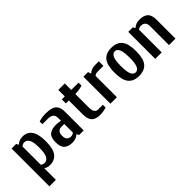

<svg xmlns="http://www.w3.org/2000/svg" viewBox="76 -1462 2514 2514"><g transform="rotate(-45 1332.5 -205.0)"><path d="M65 -500H150L165 -470H170Q212 -510 280 -510Q360 -510 405 -448Q450 -386 450 -250Q450 -113 403.5 -51.5Q357 10 270 10Q220 10 185 -15V200H65ZM330 -250Q330 -355 306 -397.5Q282 -440 240 -440Q223 -440 211.5 -435Q200 -430 185 -420V-80Q193 -72 208 -66Q223 -60 240 -60Q282 -60 306 -102.5Q330 -145 330 -250Z M530 -150Q530 -241 573 -275.5Q616 -310 695 -310Q730 -310 780 -300V-340Q780 -397 754 -418.5Q728 -440 675 -440H575V-490Q599 -498 633 -504Q667 -510 695 -510Q767 -510 811 -496Q855 -482 877.5 -445Q900 -408 900 -340V0H815L800 -30H795Q753 10 685 10Q613 10 571.5 -25Q530 -60 530 -150ZM780 -80V-240H725Q694 -240 672 -219Q650 -198 650 -150Q650 -102 672 -81Q694 -60 725 -60Q743 -60 757.5 -66Q772 -72 780 -80Z M1040 -160V-415H985V-490H1040V-610H1160V-490H1295V-435Q1270 -427 1235 -421Q1200 -415 1165 -415H1160V-160Q1160 -106 1179 -83Q1198 -60 1225 -60H1315V-10Q1296 -2 1260 4Q1224 10 1195 10Q1122 10 1081 -26.5Q1040 -63 1040 -160Z M1395 -500H1480L1495 -460H1500Q1542 -500 1615 -500H1680V-415H1570Q1553 -415 1538 -409Q1523 -403 1515 -395V0H1395Z M1720 -250Q1720 -389 1769.5 -449.5Q1819 -510 1920 -510Q2021 -510 2070.5 -449.5Q2120 -389 2120 -250Q2120 -111 2070.5 -50.5Q2021 10 1920 10Q1819 10 1769.5 -50.5Q1720 -111 1720 -250ZM2000 -250Q2000 -358 1979 -401.5Q1958 -445 1920 -445Q1882 -445 1861 -401.5Q1840 -358 1840 -250Q1840 -142 1861 -98.5Q1882 -55 1920 -55Q1958 -55 1979 -98.5Q2000 -142 2000 -250Z M2225 -500H2310L2325 -470H2330Q2372 -510 2445 -510Q2517 -510 2558.5 -475Q2600 -440 2600 -350V0H2480V-350Q2480 -398 2457.5 -419Q2435 -440 2400 -440Q2383 -440 2368 -434Q2353 -428 2345 -420V0H2225Z"/></g></svg>

Font: Cuprum
Style: Bold
Weight: 700
Designer: Jovanny Lemonad
Foundry: Jovanny Lemonad
Version: Version 2.000